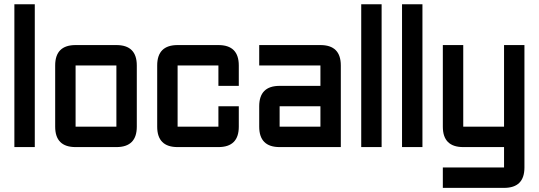

<svg xmlns="http://www.w3.org/2000/svg" viewBox="-20 -704 2579 919"><path d="M48.8 -683.6H146.5V0H48.8Z M537.1 0H341.8Q244.1 0 244.1 -97.7V-390.6Q244.1 -488.3 341.8 -488.3H537.1Q634.8 -488.3 634.8 -390.6V-97.7Q634.8 0 537.1 0ZM537.1 -97.7V-390.6H341.8V-97.7Z M1025.4 0H830.1Q732.4 0 732.4 -97.7V-390.6Q732.4 -488.3 830.1 -488.3H1025.4Q1123 -488.3 1123 -390.6V-293H1025.4V-390.6H830.1V-97.7H1025.4V-195.3H1123V-97.7Q1123 0 1025.4 0Z M1611.3 0H1318.4Q1220.7 0 1220.7 -97.7V-195.3Q1220.7 -293 1318.4 -293H1513.7V-390.6H1220.7V-488.3H1513.7Q1611.3 -488.3 1611.3 -390.6ZM1318.4 -97.7H1513.7V-195.3H1318.4Z M1709 -683.6H1806.6V0H1709Z M1904.3 -683.6H2002V0H1904.3Z M2099.6 -488.3H2197.3V-97.7H2392.6V-488.3H2490.2V97.7Q2490.2 195.3 2392.6 195.3H2099.6V97.7H2392.6V0H2197.3Q2099.6 0 2099.6 -97.7Z"/></svg>

Font: BabelStone Runic Elder Futhark
Style: Regular
Weight: 400
Designer: Andrew West
Foundry: BabelStone
Version: Version 3.005 March 14, 2022